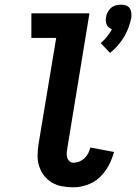

<svg xmlns="http://www.w3.org/2000/svg" viewBox="-20 -792 581 820"><path d="M450 -566 410 -608Q425 -620 437 -635.5Q449 -651 458 -667Q451 -670 444.5 -675Q438 -680 435.5 -687Q433 -694 432 -702Q431 -710 433 -718Q434 -729 439.5 -739.5Q445 -750 454 -758Q463 -766 474 -769Q485 -772 496 -772Q507 -772 517 -769Q527 -766 533 -758Q539 -750 540.5 -739.5Q542 -729 541 -718Q537 -697 529.5 -676Q522 -655 510.5 -635.5Q499 -616 484 -598.5Q469 -581 450 -566ZM293 8Q268 8 244.5 3.5Q221 -1 201.5 -12.5Q182 -24 168 -42.5Q154 -61 147 -83Q140 -105 140.5 -129.5Q141 -154 145 -179L220 -630H114V-735H362L268 -162Q266 -151 265 -141Q264 -131 266.5 -121Q269 -111 276 -104Q283 -97 293 -97Q306 -97 318.5 -102Q331 -107 341 -116.5Q351 -126 357 -138Q363 -150 366 -162L467 -143Q459 -113 444 -85Q429 -57 406 -35Q383 -13 352.5 -2.5Q322 8 293 8Z"/></svg>

Font: Iosevka Curly Extrabold
Style: Italic
Weight: 800
Italic angle: -9°
Monospace: yes
Designer: Belleve Invis
Foundry: Belleve Invis
Version: Version 22.1.2; ttfautohint (v1.8.4)